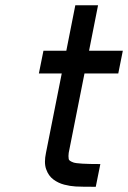

<svg xmlns="http://www.w3.org/2000/svg" viewBox="-20 -718 492 738"><path d="M217.3 -435.5H129.4L147 -522.9H234.9L269.5 -697.8H356.9L322.3 -522.9H452.1L434.6 -435.5H304.7L244.1 -130.4Q243.2 -124 243.2 -118.2Q243.2 -113.8 244.1 -106.7Q245.1 -99.6 262.2 -93.5Q279.3 -87.4 365.7 -87.4L348.1 0Q292.5 0 271 -1.2Q249.5 -2.4 226.8 -8.3Q204.1 -14.2 185.3 -28.1Q166.5 -42 157.7 -66.9Q152.8 -79.6 152.8 -96.7Q152.8 -111.8 156.7 -130.4Z"/></svg>

Font: Qaz
Style: Italic
Weight: 400
Italic angle: -11.25°
Designer: GGBotNet
Foundry: f0n7
Version: 0.70